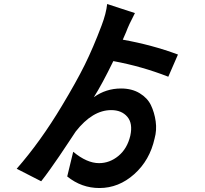

<svg xmlns="http://www.w3.org/2000/svg" viewBox="-20 -865 1040 972"><path d="M880.9 -588.9 832 -476.6Q697.3 -529.3 553.7 -555.7Q496.1 -437.5 455.1 -373Q516.6 -417 592.8 -417Q647.5 -417 687 -393.1Q726.6 -369.1 744.1 -332.5Q761.7 -295.9 768.1 -251Q774.4 -206.1 762.7 -164.1Q738.3 -53.7 659.7 16.6Q581.1 86.9 483.4 86.9Q392.6 86.9 320.3 28.3L350.6 -96.7Q419.9 -39.1 481.4 -39.1Q535.2 -39.1 579.6 -75.7Q624 -112.3 639.6 -177.7Q653.3 -240.2 624.5 -273.9Q595.7 -307.6 543 -307.6Q448.2 -307.6 363.3 -199.2Q355.5 -187.5 326.7 -144Q297.9 -100.6 279.3 -73.2Q260.7 -45.9 234.4 -8.8Q208 28.3 188.5 52.7L64.5 -10.7Q184.6 -147.5 293.9 -330.1Q366.2 -450.2 409.2 -537.1Q452.1 -624 494.1 -735.4Q517.6 -796.9 522.5 -844.7L663.1 -798.8Q631.8 -739.3 618.2 -702.1L601.6 -664.1Q750 -637.7 880.9 -588.9Z"/></svg>

Font: Nasu
Style: Bold
Weight: 700
Designer: Ryoko NISHIZUKA (kana &amp; ideographs); Paul D. Hunt (Latin, Greek &amp; Cyrillic); Wenlong ZHANG (bopomofo); Sandoll C
Version: Version 2014.1215